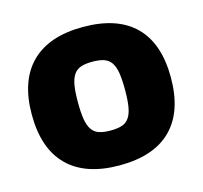

<svg xmlns="http://www.w3.org/2000/svg" viewBox="-86 -646 796 752"><g transform="rotate(-15 311.5 -269.5)"><path d="M311 11Q173 11 101 -60.5Q29 -132 29 -270Q29 -407 101 -478.5Q173 -550 311 -550Q450 -550 521.5 -479Q593 -408 593 -270Q593 -132 521.5 -60.5Q450 11 311 11ZM311 -130Q339 -130 357.5 -136Q376 -142 387 -158Q398 -174 402.5 -201Q407 -228 407 -270Q407 -312 402.5 -339Q398 -366 387 -381.5Q376 -397 357.5 -403Q339 -409 311 -409Q284 -409 265.5 -403Q247 -397 236 -381Q225 -365 220.5 -338.5Q216 -312 216 -270Q216 -228 220.5 -201Q225 -174 236 -158Q247 -142 265.5 -136Q284 -130 311 -130Z"/></g></svg>

Font: Encode Sans Narrow
Style: ExtraBold
Weight: 800
Designer: Pablo Impallari, Andres Torresi
Foundry: Pablo Impallari, Andres Torresi
Version: Version 1.000; ttfautohint (v1.00) -l 8 -r 50 -G 200 -x 14 -